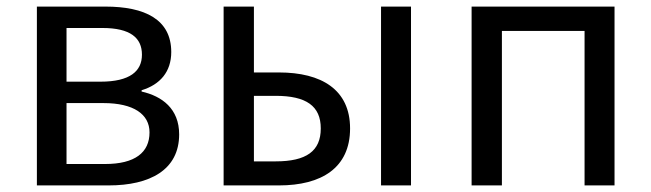

<svg xmlns="http://www.w3.org/2000/svg" viewBox="-20 -563 1978 583"><path d="M92 0H310C435 0 524 -47 524 -155C524 -233 472 -271 410 -285V-289C466 -306 500 -345 500 -405C500 -504 420 -543 300 -543H92ZM182 -315V-478H291C376 -478 411 -448 411 -397C411 -347 375 -315 285 -315ZM182 -65V-250H294C386 -250 434 -216 434 -161C434 -100 390 -65 299 -65Z M659 0H827C956 0 1043 -53 1043 -173C1043 -291 956 -343 827 -343H751V-543H659ZM751 -73V-272H817C910 -272 954 -241 954 -173C954 -104 910 -73 817 -73ZM1137 0H1228V-543H1137Z M1412 0H1504V-469H1755V0H1846V-543H1412Z"/></svg>

Font: Source Han Sans KR
Style: Regular
Weight: 400
Designer: Ryoko NISHIZUKA 西塚涼子 (kana, bopomofo & ideographs); Paul D. Hunt (Latin, Greek & Cyrillic); Sandoll Communications 산돌커뮤니
Foundry: Adobe
Version: Version 2.004;hotconv 1.0.118;makeotfexe 2.5.65603